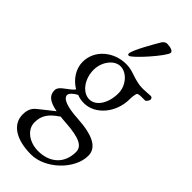

<svg xmlns="http://www.w3.org/2000/svg" viewBox="-296 -696 1032 1032"><g transform="rotate(45 220.5 -179.5)"><path d="M191 -457C211 -457 340 -603 340 -628C340 -642 316 -649 291 -649C281 -649 270 -641 264 -631C248 -604 183 -493 183 -466C183 -459 186 -457 191 -457ZM428 -388C418 -388 389 -385 373 -385C353 -385 338 -386 306 -395C278 -403 252 -416 213 -416C122 -416 39 -351 39 -258C39 -205 73 -156 119 -129C111 -117 102 -110 63 -81C47 -68 40 -57 40 -44C40 -6 64 16 128 28C96 54 63 79 44 95C21 113 11 135 11 170C11 244 81 290 195 290C303 290 418 180 418 77C418 16 359 -17 236 -24C151 -29 106 -46 106 -74C106 -86 124 -104 148 -116C165 -109 183 -106 201 -106C287 -106 360 -193 360 -295C360 -313 363 -332 366 -341C368 -346 378 -349 396 -349H423C430 -349 441 -366 441 -373C441 -382 435 -388 428 -388ZM207 -141C155 -141 111 -200 111 -270C111 -331 153 -386 200 -386C249 -386 295 -333 295 -275C295 -199 257 -141 207 -141ZM357 109C357 199 295 250 209 250C140 250 86 208 86 155C86 104 106 72 164 33C177 35 191 36 207 37C313 44 357 65 357 109Z"/></g></svg>

Font: EB Garamond
Style: Regular
Weight: 400
Designer: Georg Duffner and Octavio Pardo
Foundry: Georg Duffner
Version: Version 1.000;PS 001.000;hotconv 1.0.88;makeotf.lib2.5.64775